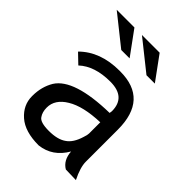

<svg xmlns="http://www.w3.org/2000/svg" viewBox="-219 -845 958 958"><g transform="rotate(45 260.5 -366.0)"><path d="M246 -617 154 -743H29L187 -617ZM424 -617 332 -743H207L365 -617ZM370 -368 368 -354Q124 -349 65 -256Q35 -206 35 -142V-139Q35 -77 85 -33Q135 11 232 11Q320 1 368 -82Q372 -24 413 0L486 2Q456 -58 456 -98V-324Q456 -538 259 -538H254Q119 -538 40 -459L90 -411Q150 -467 260 -467Q370 -467 370 -368ZM142 -98Q127 -119 127 -151Q127 -209 189 -246Q251 -284 368 -288V-209Q368 -198 361 -178Q344 -121 310 -99Q277 -76 217 -76Q156 -76 142 -98Z"/></g></svg>

Font: Sawarabi Gothic
Style: Regular
Weight: 400
Designer: mshio (mshio@users.sourceforge.jp)
Version: Version 20141215